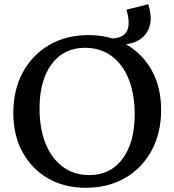

<svg xmlns="http://www.w3.org/2000/svg" viewBox="-20 -872 825 908"><path d="M386 16Q284 16 207 -28.5Q130 -73 86.5 -152.5Q43 -232 43 -338Q43 -447 88 -530Q133 -613 213 -659.5Q293 -706 399 -706Q500 -706 577.5 -661.5Q655 -617 698.5 -537.5Q742 -458 742 -352Q742 -243 697 -160Q652 -77 572 -30.5Q492 16 386 16ZM403 -44Q502 -44 559.5 -121Q617 -198 617 -331Q617 -427 588.5 -498Q560 -569 507 -607.5Q454 -646 382 -646Q282 -646 224.5 -569Q167 -492 167 -359Q167 -263 196 -192Q225 -121 278 -82.5Q331 -44 403 -44ZM578 -826 681 -852Q709 -766 670.5 -713Q632 -660 540 -660H445V-690H504Q618 -690 578 -826Z"/></svg>

Font: Platypi
Style: Regular
Weight: 400
Designer: David Sargent
Foundry: Bolt Cutter Type
Version: Version 1.200; ttfautohint (v1.8.4.7-5d5b)